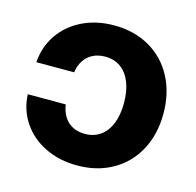

<svg xmlns="http://www.w3.org/2000/svg" viewBox="-85 -615 728 714"><g transform="rotate(15 279.5 -257.5)"><path d="M25.4 -196.7H171.5Q175.7 -169.5 187.9 -150Q200.2 -130.5 220.5 -119.8Q240.8 -109.2 268.2 -109.2Q302.7 -109.2 327.8 -127.1Q352.9 -145.1 366.2 -178.6Q379.5 -212 379.5 -257.4Q379.5 -303.3 366.2 -336.7Q352.9 -370.1 327.9 -388.3Q302.8 -406.4 268.2 -406.4Q241 -406.4 220.2 -395.8Q199.4 -385.1 186.9 -365.6Q174.3 -346.2 170.9 -320.1H25.4Q29.6 -380.4 61.9 -427.4Q94.2 -474.5 148.4 -500.9Q202.6 -527.3 270.5 -527.3Q347.6 -527.3 406.8 -493.4Q466.1 -459.4 498.8 -398Q531.4 -336.6 531.4 -257.4Q531.4 -178.1 498.9 -117.1Q466.4 -56.1 407.1 -22.2Q347.9 11.7 270.5 11.7Q201.7 11.7 146.9 -15.1Q92.1 -41.9 60.1 -89.4Q28.1 -136.8 25.4 -196.7Z"/></g></svg>

Font: Intratopia Thin
Style: Regular
Weight: 100
Designer: Rasmus Andersson
Foundry: rsms
Version: Version 3.000;Glyphs 3.2.3 (3260)